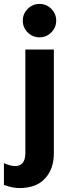

<svg xmlns="http://www.w3.org/2000/svg" viewBox="-60 -759 354 977"><path d="M201 -714Q226 -689 226 -654Q226 -619 201 -594Q176 -569 141 -569Q106 -569 81 -594Q56 -619 56 -654Q56 -689 81 -714Q106 -739 141 -739Q176 -739 201 -714ZM214 21Q214 101 169 149.5Q124 198 39 198Q4 198 -40 182V71Q-7 86 17 86Q69 86 69 19V-507H214Z"/></svg>

Font: Hind Jalandhar
Style: Bold
Weight: 700
Designer: Namrata Goyal
Foundry: Indian Type Foundry
Version: Version 0.702;PS 1.0;hotconv 1.0.81;makeotf.lib2.5.63406